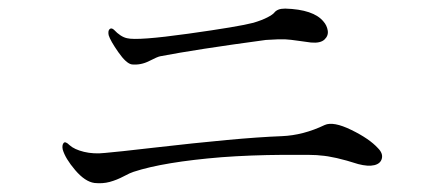

<svg xmlns="http://www.w3.org/2000/svg" viewBox="-20 -598 1040 447"><path d="M245 -529Q261 -512 276 -509Q300 -503 418 -519.5Q536 -536 570 -545Q590 -551 602.5 -557.5Q615 -564 618.5 -568.5Q622 -573 628 -575.5Q634 -578 644 -578Q710 -576 733 -548Q741 -539 743 -527Q745 -515 735.5 -506Q726 -497 704 -499Q702 -499 678.5 -502.5Q655 -506 643 -506.5Q631 -507 599 -505Q436 -483 353 -467Q347 -466 327.5 -456Q308 -446 287 -448Q274 -450 255.5 -476.5Q237 -503 233 -516Q231 -526 235 -530Q239 -534 245 -529ZM142 -260Q153 -250 175.5 -244.5Q198 -239 225 -242Q250 -244 341 -254.5Q432 -265 507.5 -272Q583 -279 636 -281Q686 -283 736 -307Q756 -316 798 -295.5Q840 -275 860 -253Q872 -241 869 -229Q866 -217 851.5 -213.5Q837 -210 814 -216Q758 -234 726 -236Q718 -238 640 -237.5Q562 -237 496 -232Q361 -221 291 -198Q284 -196 268 -187.5Q252 -179 235.5 -174.5Q219 -170 200 -172Q178 -175 155 -202Q132 -229 126 -250Q124 -260 128 -265Q132 -270 142 -260Z"/></svg>

Font: TsukuhouMincho
Style: Regular
Weight: 400
Designer: Iose
Foundry: Typographish
Version: Version 1.001; ttfautohint (v1.8.3)